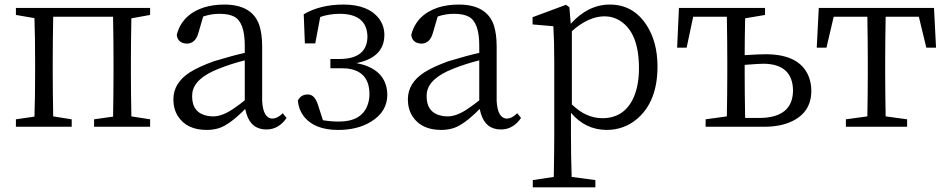

<svg xmlns="http://www.w3.org/2000/svg" viewBox="-20 -548 4096 830"><path d="M628.9 -483.4 547.9 -468.8Q545.9 -359.4 545.9 -286.1V-227.5Q545.9 -154.3 547.9 -44.9L628.9 -32.2V0H386.7V-32.2L468.8 -43.9Q470.7 -155.3 470.7 -227.5V-286.1Q470.7 -366.2 468.8 -475.6H210Q208 -366.2 208 -286.1V-227.5Q208 -154.3 210 -44.9L290 -32.2V0H48.8V-32.2L128.9 -43.9Q131.8 -126 131.8 -227.5V-286.1Q131.8 -387.7 128.9 -469.7L48.8 -483.4V-513.7H628.9Z M1038.1 -114.3V-287.1Q976.6 -271.5 925.8 -251Q820.3 -210 811.5 -146.5Q810.5 -138.7 810.5 -131.8Q810.5 -59.6 877.9 -46.9Q889.6 -44.9 902.3 -44.9Q943.4 -44.9 996.1 -83Q1013.7 -94.7 1038.1 -114.3ZM1202.1 -58.6 1218.8 -38.1Q1184.6 11.7 1131.8 11.7Q1065.4 11.7 1044.9 -57.6Q1042 -67.4 1040 -77.1Q972.7 -8.8 926.8 5.9Q901.4 13.7 874 13.7Q787.1 13.7 749 -45.9Q729.5 -77.1 729.5 -118.2Q729.5 -189.5 800.8 -235.4Q839.8 -259.8 904.3 -283.2Q992.2 -309.6 1038.1 -319.3V-350.6Q1038.1 -451.2 993.2 -475.6Q969.7 -488.3 928.7 -488.3Q892.6 -488.3 858.4 -476.6L836.9 -403.3Q824.2 -360.4 788.1 -359.4Q748 -361.3 744.1 -397.5Q766.6 -484.4 860.4 -515.6Q901.4 -528.3 949.2 -528.3Q1069.3 -528.3 1100.6 -440.4Q1113.3 -402.3 1113.3 -347.7V-111.3Q1117.2 -38.1 1156.2 -35.2Q1180.7 -36.1 1202.1 -58.6Z M1297.9 -360.4 1293 -486.3Q1364.3 -528.3 1464.8 -528.3Q1572.3 -528.3 1619.1 -466.8Q1641.6 -435.5 1641.6 -397.5Q1641.6 -301.8 1526.4 -276.4Q1523.4 -276.4 1520.5 -275.4Q1630.9 -253.9 1650.4 -171.9Q1654.3 -156.2 1654.3 -138.7Q1654.3 -64.5 1583 -21.5Q1525.4 13.7 1441.4 13.7Q1337.9 13.7 1292 -46.9Q1270.5 -76.2 1267.6 -113.3Q1281.2 -140.6 1312.5 -139.6Q1340.8 -138.7 1354.5 -94.7Q1355.5 -92.8 1355.5 -91.8L1376 -28.3Q1409.2 -22.5 1445.3 -22.5Q1540 -22.5 1567.4 -89.8Q1577.1 -113.3 1577.1 -140.6Q1577.1 -241.2 1479.5 -252Q1467.8 -252.9 1457 -252.9H1408.2V-293H1451.2Q1567.4 -294.9 1568.4 -389.6Q1566.4 -487.3 1450.2 -488.3Q1403.3 -488.3 1364.3 -474.6L1342.8 -360.4Z M2051.8 -114.3V-287.1Q1990.2 -271.5 1939.5 -251Q1834 -210 1825.2 -146.5Q1824.2 -138.7 1824.2 -131.8Q1824.2 -59.6 1891.6 -46.9Q1903.3 -44.9 1916 -44.9Q1957 -44.9 2009.8 -83Q2027.3 -94.7 2051.8 -114.3ZM2215.8 -58.6 2232.4 -38.1Q2198.2 11.7 2145.5 11.7Q2079.1 11.7 2058.6 -57.6Q2055.7 -67.4 2053.7 -77.1Q1986.3 -8.8 1940.4 5.9Q1915 13.7 1887.7 13.7Q1800.8 13.7 1762.7 -45.9Q1743.2 -77.1 1743.2 -118.2Q1743.2 -189.5 1814.5 -235.4Q1853.5 -259.8 1918 -283.2Q2005.9 -309.6 2051.8 -319.3V-350.6Q2051.8 -451.2 2006.8 -475.6Q1983.4 -488.3 1942.4 -488.3Q1906.2 -488.3 1872.1 -476.6L1850.6 -403.3Q1837.9 -360.4 1801.8 -359.4Q1761.7 -361.3 1757.8 -397.5Q1780.3 -484.4 1874 -515.6Q1915 -528.3 1962.9 -528.3Q2083 -528.3 2114.3 -440.4Q2127 -402.3 2127 -347.7V-111.3Q2130.9 -38.1 2169.9 -35.2Q2194.3 -36.1 2215.8 -58.6Z M2452.1 -413.1V-96.7Q2512.7 -37.1 2584 -37.1Q2678.7 -37.1 2718.8 -126Q2742.2 -178.7 2742.2 -252.9Q2742.2 -405.3 2662.1 -457Q2630.9 -477.5 2592.8 -477.5Q2522.5 -476.6 2452.1 -413.1ZM2441.4 -516.6 2447.3 -445.3Q2522.5 -528.3 2616.2 -528.3Q2716.8 -528.3 2774.4 -440.4Q2822.3 -367.2 2822.3 -260.7Q2822.3 -110.4 2735.4 -35.2Q2678.7 13.7 2601.6 13.7Q2509.8 12.7 2448.2 -60.5V32.2Q2448.2 126 2451.2 216.8L2553.7 230.5V261.7H2283.2V230.5L2374 216.8Q2376 97.7 2376 34.2V-282.2Q2376 -372.1 2372.1 -434.6L2282.2 -442.4V-473.6L2426.8 -527.3Z M3201.2 -38.1H3265.6Q3407.2 -40 3408.2 -157.2Q3406.2 -271.5 3280.3 -272.5Q3260.7 -272.5 3199.2 -267.6V-227.5Q3199.2 -149.4 3201.2 -38.1ZM3287.1 -483.4 3201.2 -468.8Q3199.2 -375 3199.2 -309.6Q3261.7 -313.5 3290 -313.5Q3438.5 -313.5 3476.6 -215.8Q3487.3 -187.5 3487.3 -155.3Q3487.3 -64.5 3405.3 -24.4Q3355.5 0 3283.2 0H3030.3V-32.2L3122.1 -44.9Q3124 -154.3 3124 -227.5V-286.1Q3124 -366.2 3122.1 -475.6H2976.6L2948.2 -341.8H2907.2L2915 -513.7H3287.1Z M3952.1 -475.6H3808.6Q3806.6 -366.2 3806.6 -286.1V-227.5Q3806.6 -154.3 3808.6 -44.9L3901.4 -32.2V0H3636.7V-32.2L3729.5 -44.9Q3731.4 -154.3 3731.4 -227.5V-286.1Q3731.4 -366.2 3729.5 -475.6H3584L3552.7 -341.8H3510.7L3519.5 -513.7H4017.6L4026.4 -341.8H3984.4Z"/></svg>

Font: GenYoMin JP Regular
Style: Regular
Weight: 400
Version: Version 1.001;PS 1;hotconv 16.6.51;makeotf.lib2.5.65220 DEVE